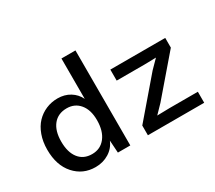

<svg xmlns="http://www.w3.org/2000/svg" viewBox="-134 -992 1423 1269"><g transform="rotate(-30 578.0 -357.5)"><path d="M274.9 9.8Q179.2 9.8 116.7 -60.1Q54.2 -129.9 54.2 -249Q54.2 -310.1 72.3 -359.9Q90.3 -409.7 121.3 -442.1Q152.3 -474.6 193.6 -492.2Q234.9 -509.8 282.2 -509.8Q335 -509.8 375.7 -484.9Q416.5 -460 437 -417V-725.1H543.9V0H449.2L442.9 -95.2Q422.9 -45.9 377.4 -18.1Q332 9.8 274.9 9.8ZM678.2 0V-74.2L919.9 -356L981 -418L894 -416H680.2V-500H1099.1V-425.8L856.9 -144L796.9 -82L892.1 -84H1107.9V0ZM297.9 -76.2Q361.3 -76.2 399.2 -124.3Q437 -172.4 437 -255.9Q437 -333.5 399.9 -378.2Q362.8 -422.9 301.8 -422.9Q235.4 -422.9 198.2 -377.2Q161.1 -331.5 161.1 -250Q161.1 -168 197 -122.1Q232.9 -76.2 297.9 -76.2Z"/></g></svg>

Font: Work Sans Medium
Style: Regular
Weight: 500
Designer: Wei Huang
Foundry: Wei Huang
Version: Version 2.012